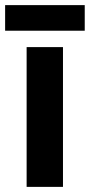

<svg xmlns="http://www.w3.org/2000/svg" viewBox="-34 -730 351 750"><path d="M212 0H70V-546H212ZM297 -710V-610H-14V-710Z"/></svg>

Font: Noto Sans Thai SemiCondensed
Style: Bold
Weight: 700
Width: 4
Designer: Monotype Design Team
Foundry: Monotype Imaging Inc.
Version: Version 2.001